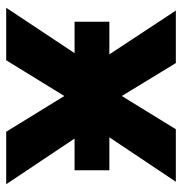

<svg xmlns="http://www.w3.org/2000/svg" viewBox="-4 -582 586 618"><g transform="rotate(90 289.0 -273.0)"><path d="M151 -220H50V-332H155L14 -546H183L289 -372L396 -546H565L422 -332H528V-220H426L573 0H404L289 -187L174 0H5Z"/></g></svg>

Font: BC Sans
Style: Bold
Weight: 700
Designer: Monotype Design Team
Province of B.C.
Foundry: Monotype Imaging Inc.
Version: Version 2.000;GOOG;noto-source:20170915:90ef993387c0